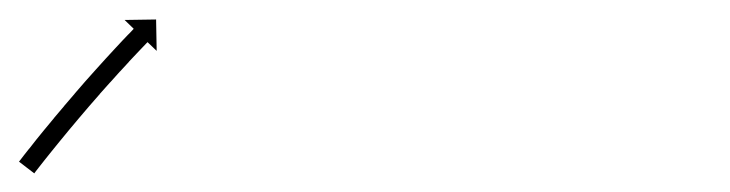

<svg xmlns="http://www.w3.org/2000/svg" viewBox="-50 -193 760 200"><path d="M-28.8 -26.4C-29.3 -25.8 -29.7 -25.2 -30.2 -24.6L-14.3 -12.4C-13.9 -13 -13.4 -13.6 -13 -14.2L-13 -14.2L-13 -14.2C-11.8 -15.7 -10.6 -17.2 -9.4 -18.8L-9.4 -18.8L-9.4 -18.8C-7.6 -21.1 -5.7 -23.5 -3.9 -25.8L-3.9 -25.8L-3.9 -25.8C-1.5 -28.8 0.9 -31.8 3.3 -34.8L3.3 -34.8L3.3 -34.8C6.2 -38.4 9 -41.9 11.9 -45.4L11.9 -45.4L11.9 -45.4C15.1 -49.3 18.4 -53.3 21.6 -57.2L21.6 -57.2L21.6 -57.2C25.1 -61.3 28.5 -65.5 32 -69.6L32 -69.6L32 -69.6C35.6 -73.9 39.3 -78.2 42.9 -82.4L42.9 -82.4L42.9 -82.4C46.6 -86.6 50.3 -90.9 54 -95.1L54 -95.1L53.9 -95.1C57.5 -99.1 61.2 -103.2 64.8 -107.3L64.8 -107.2L64.8 -107.2C68.2 -111 71.6 -114.8 75 -118.6L75 -118.5L75 -118.5C78.1 -121.9 81.2 -125.3 84.3 -128.6L84.2 -128.6L84.2 -128.6C86.9 -131.4 89.5 -134.2 92.2 -137.1L92.2 -137L92.1 -137C94.2 -139.2 96.2 -141.4 98.3 -143.5L98.3 -143.5L98.3 -143.5C99.6 -144.9 101 -146.3 102.3 -147.7L102.3 -147.7L102.3 -147.7C102.8 -148.1 103.2 -148.6 103.7 -149.1L113.2 -140L112.6 -172.7L79.8 -172.2L89.3 -163C88.8 -162.5 88.4 -162 87.9 -161.5L87.9 -161.5L87.9 -161.5C86.5 -160.1 85.2 -158.7 83.9 -157.3L83.8 -157.3L83.8 -157.3C81.8 -155.2 79.7 -153 77.6 -150.8L77.6 -150.8L77.6 -150.8C74.9 -147.9 72.3 -145.1 69.6 -142.2L69.6 -142.2L69.6 -142.2C66.5 -138.8 63.3 -135.4 60.2 -132L60.2 -132L60.2 -132C56.8 -128.2 53.3 -124.4 49.9 -120.6L49.9 -120.6L49.9 -120.6C46.2 -116.5 42.6 -112.4 38.9 -108.3L38.9 -108.3L38.9 -108.3C35.2 -104 31.5 -99.7 27.8 -95.5L27.8 -95.5L27.8 -95.4C24.1 -91.2 20.4 -86.9 16.8 -82.6L16.8 -82.5L16.8 -82.5C13.2 -78.4 9.7 -74.2 6.2 -70L6.2 -69.9L6.2 -69.9C2.9 -66 -0.3 -62 -3.6 -58.1L-3.6 -58.1L-3.6 -58.1C-6.5 -54.5 -9.4 -50.9 -12.3 -47.4L-12.3 -47.4L-12.3 -47.4C-14.7 -44.3 -17.1 -41.3 -19.5 -38.2L-19.6 -38.2L-19.6 -38.2C-21.4 -35.8 -23.3 -33.5 -25.2 -31.1L-25.2 -31.1L-25.2 -31.1C-26.4 -29.5 -27.6 -27.9 -28.8 -26.4L-28.8 -26.4Z"/></svg>

Font: FRB American Cursive Just Arrows Ultra
Style: Bold Italic
Weight: 1000
Italic angle: -25°
Version: Version 2.0;Modular Font Editor K font №1